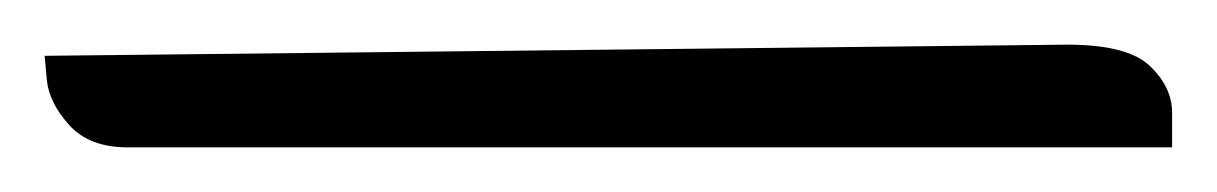

<svg xmlns="http://www.w3.org/2000/svg" viewBox="-22 56 545 86"><path d="M456 76Q483 76 493 85.5Q503 95 503 106.5Q503 118 503 122H35Q18 122 9 112Q0 102 -1 92L-2 81Z"/></svg>

Font: Sedan SC
Style: Regular
Weight: 400
Designer: Sebastian Salazar
Foundry: Sebastian Salazar
Version: Version 1.001